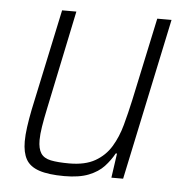

<svg xmlns="http://www.w3.org/2000/svg" viewBox="-43 -552 586 603"><g transform="rotate(5 249.5 -251.0)"><path d="M181 8Q131 8 101.5 -2Q72 -12 60 -33.5Q48 -55 48 -90Q48 -110 51.5 -135.5Q55 -161 61 -191L129 -510H174L109 -199Q102 -166 98 -141Q94 -116 94 -98Q94 -71 103.5 -56.5Q113 -42 135 -37.5Q157 -33 193 -33Q243 -33 274.5 -51Q306 -69 324.5 -99.5Q343 -130 353.5 -168.5Q364 -207 373 -248L429 -510H474L366 0H329L340 -77H336Q324 -55 306 -35.5Q288 -16 258 -4Q228 8 181 8Z"/></g></svg>

Font: Saira SemiCondensed ExtraLight
Style: Italic
Weight: 250
Width: 4
Italic angle: -12°
Designer: Hector Gatti with collaboration of the Omnibus-Type team
Foundry: Omnibus-Type
Version: Version 1.101